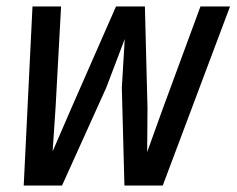

<svg xmlns="http://www.w3.org/2000/svg" viewBox="-20 -571 728 591"><path d="M80 -551H168L151 -239L142 -105L200 -239L337 -551H426L434 -239L433 -103L482 -239L597 -551H688L481 0H363L355 -301L364 -451L307 -301L171 0H53Z"/></svg>

Font: Azeret Mono
Style: Italic
Weight: 400
Italic angle: -12°
Designer: Martin Vácha
Foundry: Displaay
Version: Version 1.000; Glyphs 3.0.3, build 3074